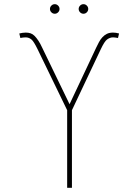

<svg xmlns="http://www.w3.org/2000/svg" viewBox="-20 -892 657 912"><path d="M71.7 -733Q79.2 -734.7 86.8 -736Q94.5 -737.2 102.3 -737.2Q115.1 -737.2 125.4 -733.7Q135.7 -730.1 143.8 -721.9Q152.7 -713.1 161.9 -699.4Q171.2 -685.7 180.4 -665.5L310.4 -397L436.8 -665.5Q443.2 -679 450.1 -691.9Q457 -704.9 466.3 -715Q475.5 -725.1 487.7 -731.2Q500 -737.2 517 -737.2Q530.2 -737.2 545.5 -733L540.5 -711.6Q532.3 -713.1 526.5 -713.8Q520.6 -714.5 517 -714.5Q508.9 -714.5 502 -711.8Q495 -709.2 488.3 -704.2Q476.2 -695.3 458.8 -658.4L321.7 -368.6V0H299V-368.6L158.4 -658.4Q149.5 -676.5 142.4 -688Q135.3 -699.6 129.3 -704.5Q117.2 -714.5 101.6 -714.5Q94.8 -714.5 88.8 -713.6Q82.7 -712.7 76.7 -711.6ZM353.7 -849.4Q353.7 -858.7 360.4 -865.4Q367.2 -872.2 376.4 -872.2Q385.7 -872.2 392.4 -865.4Q399.1 -858.7 399.1 -849.4Q399.1 -840.2 392.4 -833.5Q385.7 -826.7 376.4 -826.7Q367.2 -826.7 360.4 -833.5Q353.7 -840.2 353.7 -849.4ZM217.3 -849.4Q217.3 -858.7 224.1 -865.4Q230.8 -872.2 240.1 -872.2Q249.3 -872.2 256 -865.4Q262.8 -858.7 262.8 -849.4Q262.8 -840.2 256 -833.5Q249.3 -826.7 240.1 -826.7Q230.8 -826.7 224.1 -833.5Q217.3 -840.2 217.3 -849.4Z"/></svg>

Font: Inter P Thin
Style: Regular
Weight: 100
Designer: Rasmus Andersson
Foundry: rsms
Version: Version 3.018;git-588b23468